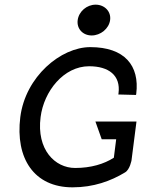

<svg xmlns="http://www.w3.org/2000/svg" viewBox="-20 -792 606 823"><path d="M373 -640C411 -640 447 -669 452 -706C457 -743 428 -772 390 -772C352 -772 318 -743 313 -706C308 -669 335 -640 373 -640ZM389 -271 416 -195H478L468 -116C426 -89 370 -72 302 -72C216 -72 136 -150 154 -290C168 -401 253 -508 362 -508C446 -508 498 -469 488 -392L487 -387L563 -385L564 -390C579 -511 514 -590 367 -590C241 -590 89 -464 67 -290C45 -113 126 11 291 11C381 11 455 -16 516 -53C537 -65 544 -106 544 -106V-107L565 -271Z"/></svg>

Font: Charger
Style: BdIt
Weight: 400
Designer: Jasper
Foundry: Cannot Into Space Fonts
Version: Version 0.98